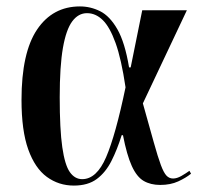

<svg xmlns="http://www.w3.org/2000/svg" viewBox="-20 -568 628 598"><path d="M210 10Q163 10 126 -17Q89 -44 68 -102.5Q47 -161 47 -257Q47 -404 95.5 -476Q144 -548 229 -548Q262 -548 292 -533Q322 -518 345.5 -477Q369 -436 382 -358H387L423 -536H562L425 -246Q446 -171 459 -124.5Q472 -78 481 -54Q490 -30 498.5 -21Q507 -12 519 -12Q531 -12 545 -20Q559 -28 570 -36L575 -27Q559 -14 535 -3Q511 8 479 8Q449 8 427.5 -4.5Q406 -17 390.5 -51Q375 -85 363 -147H359Q345 -102 327 -66.5Q309 -31 281.5 -10.5Q254 10 210 10ZM236 -10Q281 -10 310.5 -78.5Q340 -147 371 -296Q358 -384 340 -434Q322 -484 300 -505.5Q278 -527 251 -527Q224 -527 205 -501.5Q186 -476 176 -419Q166 -362 166 -265Q166 -165 174 -109.5Q182 -54 197.5 -32Q213 -10 236 -10Z"/></svg>

Font: Noto Serif Display Condensed SemiBold
Style: Regular
Weight: 600
Width: 3
Designer: Monotype Design Team
Foundry: Monotype Imaging Inc.
Version: Version 2.009